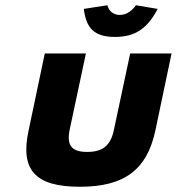

<svg xmlns="http://www.w3.org/2000/svg" viewBox="-20 -704 675 733"><path d="M89 -205C57 -56 113 9 285 9C455 9 541 -56 573 -205L635 -500H477L415 -209C403 -150 374 -124 313 -124C252 -124 234 -150 246 -209L308 -500H151ZM300 -670 390 -684C395 -663 412 -647 437 -647C466 -647 485 -665 499 -684L582 -670C543 -596 497 -563 419 -563C340 -563 309 -596 300 -670Z"/></svg>

Font: LT Wave Text Black Italic
Style: Regular
Weight: 900
Designer: Daniel Lyons
Version: Version 2.5 (Glyphs App)